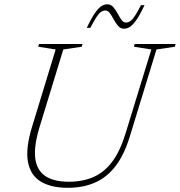

<svg xmlns="http://www.w3.org/2000/svg" viewBox="-20 -886 858 916"><path d="M168 -277.5Q141 -188 148.2 -130.8Q155.5 -73.5 196 -46.2Q236.5 -19 308 -19Q375.5 -19 427 -42Q478.5 -65 516 -115.5Q553.5 -166 579 -249.5L702 -650L619 -663L622.5 -676H818L814 -663L726.5 -650L599.5 -235.5Q572.5 -147 530.8 -93Q489 -39 432.2 -14.5Q375.5 10 303.5 10Q223.5 10 174.2 -20Q125 -50 113.2 -114.5Q101.5 -179 133.5 -283L245.5 -650L162.5 -663L166 -676H373.5L370 -663L282 -650ZM669.5 -861.5Q647 -813.5 629.5 -789.2Q612 -765 598.5 -757Q585 -749 572 -749Q555 -749 543.5 -762.2Q532 -775.5 523 -792.5Q514 -809.5 504.5 -822.8Q495 -836 482 -836Q472 -836 462 -829.2Q452 -822.5 440.2 -804.5Q428.5 -786.5 411 -753H394Q417 -801.5 434.2 -825.5Q451.5 -849.5 465 -857.5Q478.5 -865.5 491.5 -865.5Q509 -865.5 520.5 -852.2Q532 -839 541 -822Q550 -805 559.2 -791.8Q568.5 -778.5 581.5 -778.5Q591.5 -778.5 601.5 -785.2Q611.5 -792 623.5 -810Q635.5 -828 652.5 -861.5Z"/></svg>

Font: Newsreader 16pt 16pt ExtraLight
Style: Italic
Weight: 250
Italic angle: -17°
Version: Version 1.003